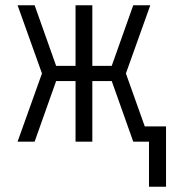

<svg xmlns="http://www.w3.org/2000/svg" viewBox="-20 -540 653 732"><path d="M548 172V0H488L406 -231H332V0H268V-231H194L112 0H47L140 -260L47 -520H112L194 -289H268V-520H332V-289H406L488 -520H553L460 -260L532 -58H613V172Z"/></svg>

Font: Iosevka Custom Light Extended
Style: Regular
Weight: 300
Width: 7
Monospace: yes
Designer: Belleve Invis
Foundry: Belleve Invis
Version: Version 11.2.4; ttfautohint (v1.8.4)